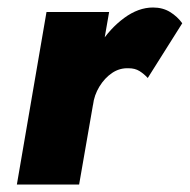

<svg xmlns="http://www.w3.org/2000/svg" viewBox="-20 -492 506 512"><path d="M271 -460H104L25 0H191ZM374 -284 466 -430Q453 -448 433.5 -460Q414 -472 388 -472Q349 -472 311 -444Q273 -416 245.5 -372.5Q218 -329 209 -281L228 -212Q231 -238 245 -261Q259 -284 279 -297.5Q299 -311 323 -310Q340 -310 352 -302.5Q364 -295 374 -284Z"/></svg>

Font: Jost ExtraBold
Style: Italic
Weight: 800
Italic angle: -5°
Version: Version 3.710